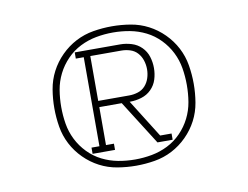

<svg xmlns="http://www.w3.org/2000/svg" viewBox="-54 -935 707 548"><g transform="rotate(-10 300.0 -661.0)"><path d="M300 -459Q273 -459 246 -463.5Q219 -468 195 -480.5Q171 -493 151.5 -512.5Q132 -532 119.5 -556Q107 -580 102.5 -607Q98 -634 98 -661Q98 -688 102.5 -715Q107 -742 119.5 -766Q132 -790 151.5 -809.5Q171 -829 195 -841.5Q219 -854 246 -858.5Q273 -863 300 -863Q327 -863 354 -858.5Q381 -854 405 -841.5Q429 -829 448.5 -809.5Q468 -790 480.5 -766Q493 -742 497.5 -715Q502 -688 502 -661Q502 -634 497.5 -607Q493 -580 480.5 -556Q468 -532 448.5 -512.5Q429 -493 405 -480.5Q381 -468 354 -463.5Q327 -459 300 -459ZM300 -477Q325 -477 349 -481.5Q373 -486 395 -497Q417 -508 434.5 -526Q452 -544 463 -566Q474 -588 478 -612Q482 -636 482 -661Q482 -686 478 -710Q474 -734 463 -756Q452 -778 434.5 -796Q417 -814 395 -825Q373 -836 349 -840.5Q325 -845 300 -845Q275 -845 251 -840.5Q227 -836 205 -825Q183 -814 165.5 -796Q148 -778 137 -756Q126 -734 122 -710Q118 -686 118 -661Q118 -636 122 -612Q126 -588 137 -566Q148 -544 165.5 -526Q183 -508 205 -497Q227 -486 251 -481.5Q275 -477 300 -477ZM183 -514V-532H206V-790H183V-808H315Q331 -808 347.5 -803Q364 -798 376 -786Q388 -774 393 -758Q398 -742 398 -725Q398 -708 393 -692Q388 -676 376 -664Q364 -652 347.5 -647Q331 -642 315 -642H313L382 -532H415V-514H371Q351 -546 330.5 -578Q310 -610 290 -642H225V-532H248V-514ZM225 -660H315Q328 -660 340.5 -664Q353 -668 361.5 -677.5Q370 -687 374 -699.5Q378 -712 378 -725Q378 -738 374 -750.5Q370 -763 361.5 -772.5Q353 -782 340.5 -786Q328 -790 315 -790H225Z"/></g></svg>

Font: Iosevka HT Thin Extended
Style: Regular
Weight: 100
Width: 7
Monospace: yes
Designer: Belleve Invis
Foundry: Belleve Invis
Version: Version 32.3.0; ttfautohint (v1.8.4)